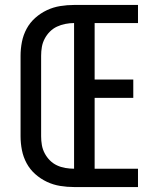

<svg xmlns="http://www.w3.org/2000/svg" viewBox="-20 -755 640 775"><path d="M279 0Q251 0 223 -4.5Q195 -9 169.5 -21Q144 -33 122.5 -52Q101 -71 87.5 -96Q74 -121 68.5 -149Q63 -177 63 -205V-530Q63 -558 68.5 -586Q74 -614 87.5 -639Q101 -664 122.5 -683Q144 -702 169.5 -714Q195 -726 223 -730.5Q251 -735 279 -735H537V-662H362V-434H518V-360H362V-74H537V0ZM279 -74V-662Q262 -662 244 -658.5Q226 -655 210 -647.5Q194 -640 181.5 -627.5Q169 -615 160.5 -599Q152 -583 149 -565.5Q146 -548 146 -530V-205Q146 -187 149 -169.5Q152 -152 160.5 -136Q169 -120 181.5 -107.5Q194 -95 210 -87.5Q226 -80 244 -77Q262 -74 279 -74Z"/></svg>

Font: Nova Nerd Font
Style: Regular
Weight: 400
Designer: Belleve Invis
Foundry: Belleve Invis
Version: Version 24.1.4; ttfautohint (v1.8.4);Nerd Fonts 3.1.1